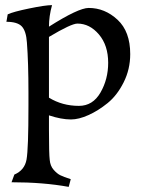

<svg xmlns="http://www.w3.org/2000/svg" viewBox="-20 -457 563 749"><path d="M174 167Q176 190 189 205Q202 220 215 226.5Q228 233 256 242L248 272Q149 254 25 254L36 224Q76 207 83.5 165.5Q91 124 91 -45V-96Q91 -213 85 -291Q82 -336 65 -354Q48 -372 5 -372L10 -401Q31 -411 94 -424Q157 -437 183 -437Q171 -394 171 -353Q286 -426 326 -426Q389 -426 438.5 -380Q488 -334 488 -246Q488 -187 462.5 -136Q437 -85 400 -55Q363 -25 325 -8Q287 9 257 9Q219 9 171 -7V50Q171 144 174 167ZM288 -44Q342 -44 372 -96Q402 -148 402 -212Q402 -280 366 -322.5Q330 -365 282 -365Q258 -365 171 -313V-76Q223 -44 288 -44Z"/></svg>

Font: Darwin Serif Regular ALPHA
Style: Regular
Weight: 400
Designer: Emily de Oliveira Santos
Version: Version 0.1